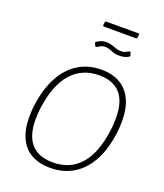

<svg xmlns="http://www.w3.org/2000/svg" viewBox="-188 -1199 1135 1331"><g transform="rotate(20 379.0 -533.0)"><path d="M342 10Q260 10 203 -22Q146 -54 116 -117.5Q86 -181 86 -273Q86 -296 87.5 -320Q89 -344 93 -369Q111 -494 158.5 -579Q206 -664 279.5 -708Q353 -752 446 -752Q527 -752 584 -719Q641 -686 671 -622Q701 -558 701 -463Q701 -441 699.5 -417Q698 -393 694 -367Q677 -244 629.5 -160Q582 -76 509 -33Q436 10 342 10ZM346 -32Q471 -32 547 -116Q623 -200 647 -371Q651 -398 652.5 -423Q654 -448 654 -470Q654 -591 601 -650.5Q548 -710 445 -710Q321 -710 243 -624.5Q165 -539 140 -367Q136 -342 134.5 -318Q133 -294 133 -273Q133 -152 187 -92Q241 -32 346 -32ZM596 -903Q585 -896 568.5 -890.5Q552 -885 526 -885Q500 -885 483 -891Q466 -897 451 -903Q436 -909 416 -909Q393 -909 380.5 -900Q368 -891 357 -888Q351 -887 349.5 -888Q348 -889 346 -894L340 -910Q339 -914 339 -916Q339 -918 341 -919Q358 -930 374 -936.5Q390 -943 412 -943Q435 -943 453 -937Q471 -931 489 -924.5Q507 -918 528 -918Q540 -918 548 -920.5Q556 -923 563.5 -927Q571 -931 580 -935Q587 -938 590 -936.5Q593 -935 594 -930L600 -912Q601 -909 600.5 -907Q600 -905 596 -903ZM606 -1069 603 -1045Q602 -1041 600.5 -1039.5Q599 -1038 593 -1038H358Q354 -1038 352 -1040.5Q350 -1043 351 -1047L354 -1070Q355 -1073 356 -1074.5Q357 -1076 359 -1076H601Q603 -1076 605 -1073.5Q607 -1071 606 -1069Z"/></g></svg>

Font: Libre Franklin Thin
Style: Italic
Weight: 100
Italic angle: -8°
Designer: Pablo Impallari, Rodrigo Fuenzalida, Nhung Nguyen
Foundry: Impallari Type
Version: Version 3.000